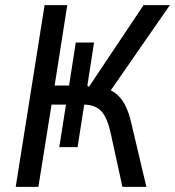

<svg xmlns="http://www.w3.org/2000/svg" viewBox="-20 -725 679 745"><path d="M41 0 153 -705H241L192 -393H248L274 -560H345L319 -393L325 -388L537 -705H639L397 -356L372 -385Q404 -381 426.5 -364.5Q449 -348 464.5 -319Q480 -290 490 -245L548 0H455L410 -206Q397 -267 373.5 -293Q350 -319 305 -319H287L308 -327L281 -154H210L236 -319H180L129 0Z"/></svg>

Font: Nunito Sans 10pt Condensed Medium
Style: Italic
Weight: 500
Width: 3
Italic angle: -9°
Designer: Vernon Adams
Foundry: Vernon Adams
Version: Version 3.101;gftools[0.9.27]